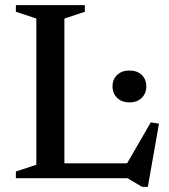

<svg xmlns="http://www.w3.org/2000/svg" viewBox="-20 -696 660 750"><path d="M557.5 34H535L478 0H169.5L170 -58H524.5L464 -36.5L569 -218L601 -213ZM231.5 -623.5V0H42V-26L122 -52.5V-623.5L42 -650V-676H311.5V-650ZM485.5 -296Q455.5 -296 437.5 -313.8Q419.5 -331.5 419.5 -358.5Q419.5 -386 437.5 -403.2Q455.5 -420.5 485.5 -420.5Q516 -420.5 533.8 -403.2Q551.5 -386 551.5 -358.5Q551.5 -331.5 533.8 -313.8Q516 -296 485.5 -296Z"/></svg>

Font: Newsreader 16pt 16pt Medium
Style: Regular
Weight: 500
Version: Version 1.003